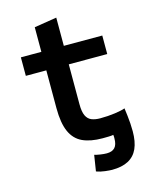

<svg xmlns="http://www.w3.org/2000/svg" viewBox="-127 -763 815 1032"><g transform="rotate(-15 280.0 -247.0)"><path d="M367 187Q354 187 328 184Q302 181 280 173L294 84Q307 88 327 91Q347 94 362 94Q392 94 407 78Q422 62 422 27Q422 24 422 18.5Q422 13 421 7Q413 9 395 9.5Q377 10 361 10Q294 10 250 -10.5Q206 -31 184.5 -79.5Q163 -128 163 -211V-421H49V-524H163V-661L288 -681V-524H502V-421H288V-199Q288 -157 298.5 -135Q309 -113 329 -105Q349 -97 377 -97Q420 -97 459 -102.5Q498 -108 516 -115Q519 -93 521.5 -71.5Q524 -50 525.5 -28.5Q527 -7 527 15Q527 73 510 111Q493 149 457.5 168Q422 187 367 187Z"/></g></svg>

Font: Ubuntu Sans Mono SemiBold
Style: Regular
Weight: 600
Monospace: yes
Designer: Dalton Maag Ltd
Foundry: Dalton Maag Ltd
Version: Version 1.006